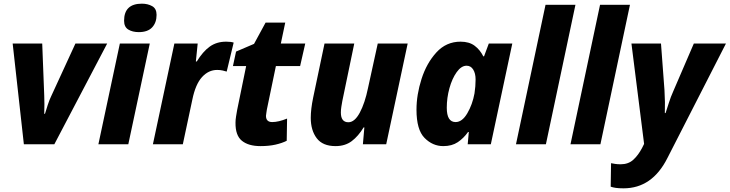

<svg xmlns="http://www.w3.org/2000/svg" viewBox="-20 -786 3975 1046"><path d="M110 0H276L564 -549H391L258 -260Q250 -244 240.5 -215.5Q231 -187 225 -166H221Q223 -221 221 -265L210 -549H49Z M736 -611Q785 -611 809 -637Q833 -663 833 -705Q833 -739 809 -752.5Q785 -766 753 -766Q656 -766 656 -673Q656 -639 679 -625Q702 -611 736 -611ZM516 0H679L796 -549H633Z M813 0H976L1028 -244Q1045 -327 1080.5 -366Q1116 -405 1163 -405Q1179 -405 1192.5 -402Q1206 -399 1215 -396L1253 -554Q1238 -559 1212 -559Q1160 -559 1122.5 -532Q1085 -505 1052 -451H1047L1057 -549H930Z M1399 10Q1445 10 1480.5 2Q1516 -6 1542 -19L1544 -140Q1497 -121 1463 -121Q1429 -121 1429 -155Q1429 -161 1431 -170.5Q1433 -180 1434 -190L1483 -426H1615L1643 -549H1510L1534 -663H1427L1364 -547L1266 -505L1249 -426H1321L1272 -187Q1269 -170 1266 -151.5Q1263 -133 1263 -118Q1262 -48 1298 -19Q1334 10 1399 10Z M1808 10Q1860 10 1896 -17Q1932 -44 1961 -92H1965L1957 0H2084L2201 -549H2038L1985 -307Q1968 -224 1940 -172Q1912 -120 1878 -120Q1837 -120 1837 -173Q1837 -187 1839.5 -203.5Q1842 -220 1845 -236L1910 -549H1748L1686 -254Q1673 -191 1673 -144Q1673 -76 1705.5 -33Q1738 10 1808 10Z M2462 -121Q2414 -121 2414 -199Q2414 -253 2428.5 -305.5Q2443 -358 2468 -393Q2493 -428 2522 -428Q2545 -428 2558 -407Q2571 -386 2571 -353Q2571 -316 2565 -277Q2554 -217 2526 -169Q2498 -121 2462 -121ZM2395 10Q2442 10 2474 -11.5Q2506 -33 2530 -67H2534L2528 0H2654L2771 -549H2643L2617 -479H2613Q2595 -515 2565.5 -537Q2536 -559 2489 -559Q2411 -559 2357.5 -500.5Q2304 -442 2276.5 -356Q2249 -270 2249 -188Q2249 -79 2293 -34.5Q2337 10 2395 10Z M2791 0 2952 -760H3115L2954 0Z M3088 0 3249 -760H3412L3251 0Z M3377 240Q3533 240 3616 75L3935 -549H3760L3648 -289Q3634 -258 3624 -226Q3614 -194 3606 -170H3602Q3603 -197 3602.5 -230.5Q3602 -264 3600 -295L3581 -549H3420L3489 -2L3478 20Q3457 60 3430 84.5Q3403 109 3361 109Q3344 109 3331.5 107Q3319 105 3309 103L3307 231Q3318 235 3334.5 237.5Q3351 240 3377 240Z"/></svg>

Font: Noto Sans Display Extra
Style: Italic
Weight: 800
Italic angle: -12°
Designer: Monotype Design Team
Foundry: Monotype Imaging Inc.
Version: Version 1.900